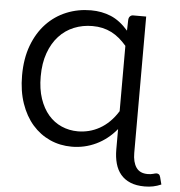

<svg xmlns="http://www.w3.org/2000/svg" viewBox="-60 -780 955 1019"><g transform="rotate(5 418.0 -271.0)"><path d="M581.5 -552Q562.5 -574 542.5 -590.8Q522.5 -607.5 500.2 -618.8Q478 -630 453 -635.8Q428 -641.5 399 -641.5Q346.5 -641.5 300.5 -622.8Q254.5 -604 220.8 -567.2Q187 -530.5 167.5 -476.2Q148 -422 148 -351Q148 -284.5 165.2 -233.5Q182.5 -182.5 212.2 -148Q242 -113.5 282.5 -95.8Q323 -78 369.5 -78Q398.5 -78 427.8 -85.2Q457 -92.5 484.5 -107.8Q512 -123 536.5 -147Q561 -171 581.5 -204ZM836 164.5Q814 174 793.2 178.2Q772.5 182.5 748 182.5Q703 182.5 671.5 169.2Q640 156 620 132Q600 108 590.8 74.5Q581.5 41 581.5 0V-108.5Q535 -52.5 473.8 -23.2Q412.5 6 344 6Q281.5 6 227.8 -18.2Q174 -42.5 134.2 -88Q94.5 -133.5 71.8 -199.2Q49 -265 49 -348Q49 -438 75.2 -508Q101.5 -578 147 -626Q192.5 -674 253.5 -699Q314.5 -724 384 -724Q441.5 -724 490.2 -703.8Q539 -683.5 583 -633L584.5 -689.5Q585 -702.5 591.8 -709.5Q598.5 -716.5 608.5 -716.5H678V10Q678 59 697.2 87.2Q716.5 115.5 758.5 115.5Q776 115.5 787.8 111.8Q799.5 108 806 108Q811.5 108 817.2 111.2Q823 114.5 826 126Z"/></g></svg>

Font: Lato
Style: Regular
Weight: 400
Designer: Lukasz Dziedzic with Adam Twardoch and Botio Nikoltchev
Foundry: tyPoland Lukasz Dziedzic
Version: Version 2.015; 2015-08-06; http://www.latofonts.com/